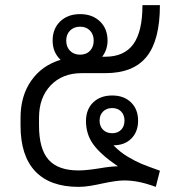

<svg xmlns="http://www.w3.org/2000/svg" viewBox="-20 -720 659 748"><path d="M603 -55 587 8Q548 -6 519.5 -11.5Q491 -17 463 -17Q434 -17 378 -5Q356 0 332 4Q308 8 286 8Q175 8 117.5 -52.5Q60 -113 60 -231V-261Q60 -346 101.5 -405.5Q143 -465 216 -487Q185 -516 185 -562Q185 -608 214.5 -636.5Q244 -665 292 -665Q340 -665 369.5 -636.5Q399 -608 399 -562Q399 -526 378 -499H390Q464 -499 499.5 -548Q535 -597 535 -700H603Q603 -564 551.5 -499.5Q500 -435 390 -435H298Q223 -435 177.5 -387.5Q132 -340 132 -261V-231Q132 -140 169 -98Q206 -56 286 -56Q316 -56 366 -64Q412 -72 438 -72V-73Q372 -118 343.5 -157.5Q315 -197 315 -248Q315 -294 343 -321Q371 -348 417 -348Q463 -348 490.5 -321Q518 -294 518 -250Q518 -207 492 -180.5Q466 -154 422 -154Q448 -127 478.5 -109Q509 -91 532 -81.5Q555 -72 603 -55ZM238 -562Q238 -537 253 -522Q268 -507 292 -507Q316 -507 330.5 -522Q345 -537 345 -562Q345 -586 330.5 -601Q316 -616 292 -616Q268 -616 253 -601Q238 -586 238 -562ZM368 -250Q368 -228 381.5 -214.5Q395 -201 417 -201Q439 -201 452 -214.5Q465 -228 465 -250Q465 -272 452 -285.5Q439 -299 417 -299Q395 -299 381.5 -285.5Q368 -272 368 -250Z"/></svg>

Font: Bai Jamjuree
Style: Regular
Weight: 400
Designer: Katatrad Aksorn Co.,Ltd.
Foundry: Cadson Demak Co.,Ltd.
Version: Version 1.000; ttfautohint (v1.6)